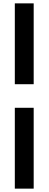

<svg xmlns="http://www.w3.org/2000/svg" viewBox="-20 -900 288 1140"><path d="M68 -880H180V-400H68ZM68 -260H180V220H68Z"/></svg>

Font: Lineal Medium
Style: Regular
Weight: 600
Designer: Created by Frank Adebiaye with contributions from Anton Moglia & Ariel Martín Pérez
Created by Frank ADEBIAYE with FontF
Foundry: Velvetyne Type Foundry
Version: Version 2.000